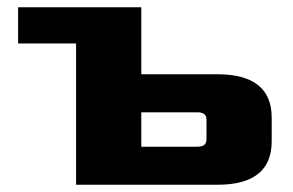

<svg xmlns="http://www.w3.org/2000/svg" viewBox="-20 -510 810 530"><path d="M30 -390V-490H370V-305H580Q730 -305 730 -185V-120Q730 0 580 0H190V-390ZM370 -105H525Q550 -105 550 -125V-180Q550 -200 525 -200H370Z"/></svg>

Font: Xolonium
Style: Bold
Weight: 700
Designer: Severin Meyer
Version: Version 4.2